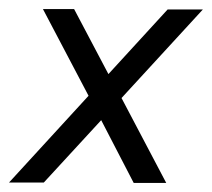

<svg xmlns="http://www.w3.org/2000/svg" viewBox="-30 -405 469 425"><path d="M338 0H266L194 -139L67 -1H-10L166 -193L65 -385H134L210 -241L341 -384H419L239 -188Z"/></svg>

Font: Cambay Devanagari
Style: Italic
Weight: 400
Italic angle: -11°
Designer: Pooja Saxena
Foundry: Pooja Saxena
Version: Version 1.018;PS 001.018;hotconv 1.0.70;makeotf.lib2.5.58329